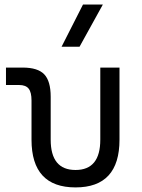

<svg xmlns="http://www.w3.org/2000/svg" viewBox="-20 -815 626 845"><path d="M312.5 9.8Q118.7 9.8 118.7 -200.2V-372.6Q118.7 -409.2 106 -425Q93.3 -440.9 64 -440.9H6.3V-517.6H79.6Q146.5 -517.6 174.8 -487.8Q203.1 -458 203.1 -389.2V-200.2Q203.1 -66.9 312.5 -66.9Q421.4 -66.9 421.4 -200.2V-517.6H505.9V-200.2Q505.9 9.8 312.5 9.8ZM251 -609.4 345.2 -794.9H432.6L330.1 -609.4Z"/></svg>

Font: Cascadia Mono SemiLight
Style: Regular
Weight: 350
Monospace: yes
Designer: Aaron Bell
Foundry: Saja Typeworks
Version: Version 2404.023; ttfautohint (v1.8.4)